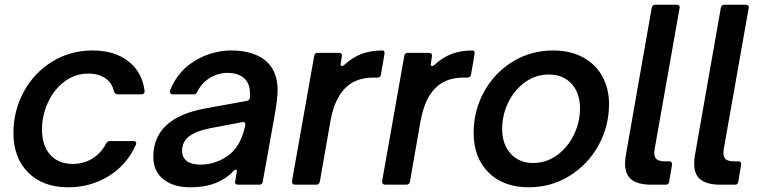

<svg xmlns="http://www.w3.org/2000/svg" viewBox="-20 -783 3224 814"><path d="M37 -219Q37 -314 81 -394.5Q125 -475 201.5 -522Q278 -569 372 -569Q466 -569 524.5 -523Q583 -477 593 -398V-396Q593 -383 580 -383H479Q468 -383 463 -396Q455 -432 426.5 -451.5Q398 -471 354 -471Q298 -471 253 -437Q208 -403 183 -348Q158 -293 158 -233Q158 -166 193 -127Q228 -88 287 -88Q335 -88 372 -111Q409 -134 430 -175Q436 -185 446 -185H545Q553 -185 556 -180.5Q559 -176 556 -169Q518 -84 441 -36.5Q364 11 269 11Q162 11 99.5 -51.5Q37 -114 37 -219Z M630 -118Q630 -284 854 -324L1025 -355Q1037 -357 1039 -366Q1040 -373 1040 -386Q1040 -421 1023 -443Q998 -474 944 -474Q904 -474 869.5 -452.5Q835 -431 817 -395Q812 -383 801 -383H712Q705 -383 702 -388Q699 -393 701 -400Q734 -482 806.5 -525.5Q879 -569 962 -569Q1012 -569 1053 -555Q1094 -541 1119 -513Q1157 -471 1157 -401Q1157 -369 1146 -303L1094 -13Q1093 0 1079 0H989Q982 0 978.5 -4.5Q975 -9 977 -15L983 -49L984 -55Q984 -64 979 -64Q976 -64 971 -59Q949 -35 921 -20Q868 11 787 11Q715 11 672.5 -23Q630 -57 630 -118ZM910 -102Q958 -124 983 -160Q1008 -196 1020 -251V-255Q1020 -261 1016.5 -264Q1013 -267 1006 -265L869 -239Q813 -228 782.5 -205.5Q752 -183 752 -143Q752 -115 772.5 -100Q793 -85 830 -85Q871 -85 910 -102Z M1231 0Q1224 0 1220.5 -4.5Q1217 -9 1218 -15L1312 -546Q1314 -559 1327 -559H1417Q1424 -559 1427.5 -554.5Q1431 -550 1429 -543L1425 -516L1424 -511Q1424 -503 1430 -503Q1433 -503 1440 -508Q1476 -541 1514.5 -555Q1553 -569 1602 -569Q1607 -569 1609 -565Q1611 -561 1610 -554L1595 -467Q1593 -454 1580 -454H1563Q1495 -454 1453 -418Q1400 -374 1381 -270L1336 -13Q1333 0 1321 0Z M1613 0Q1606 0 1602.5 -4.5Q1599 -9 1600 -15L1694 -546Q1696 -559 1709 -559H1799Q1806 -559 1809.5 -554.5Q1813 -550 1811 -543L1807 -516L1806 -511Q1806 -503 1812 -503Q1815 -503 1822 -508Q1858 -541 1896.5 -555Q1935 -569 1984 -569Q1989 -569 1991 -565Q1993 -561 1992 -554L1977 -467Q1975 -454 1962 -454H1945Q1877 -454 1835 -418Q1782 -374 1763 -270L1718 -13Q1715 0 1703 0Z M1988 -220Q1988 -314 2032.5 -394.5Q2077 -475 2154 -522Q2231 -569 2325 -569Q2397 -569 2450.5 -540.5Q2504 -512 2533 -460.5Q2562 -409 2562 -341Q2562 -247 2517 -166Q2472 -85 2394 -37Q2316 11 2222 11Q2114 11 2051 -52Q1988 -115 1988 -220ZM2439 -324Q2439 -388 2403.5 -427.5Q2368 -467 2307 -467Q2251 -467 2206 -434.5Q2161 -402 2135 -349Q2109 -296 2109 -237Q2109 -171 2145 -131.5Q2181 -92 2241 -92Q2296 -92 2341.5 -125Q2387 -158 2413 -211.5Q2439 -265 2439 -324Z M2817 -13Q2816 0 2802 0H2741Q2686 0 2658 -21Q2630 -42 2630 -90Q2630 -109 2634 -129L2743 -750Q2746 -763 2758 -763H2849Q2856 -763 2859.5 -758.5Q2863 -754 2861 -748L2757 -160Q2754 -145 2754 -134Q2754 -115 2765 -107Q2776 -99 2799 -99H2817Q2824 -99 2827 -95Q2830 -91 2829 -84Z M3110 -13Q3109 0 3095 0H3034Q2979 0 2951 -21Q2923 -42 2923 -90Q2923 -109 2927 -129L3036 -750Q3039 -763 3051 -763H3142Q3149 -763 3152.5 -758.5Q3156 -754 3154 -748L3050 -160Q3047 -145 3047 -134Q3047 -115 3058 -107Q3069 -99 3092 -99H3110Q3117 -99 3120 -95Q3123 -91 3122 -84Z"/></svg>

Font: Open Sauce Two SemiBold Italic
Style: Regular
Weight: 600
Italic angle: -10°
Designer: Alfredo Marco Pradil
Foundry: Creative Sauce Fz LLC
Version: Version 1.477